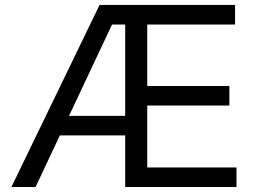

<svg xmlns="http://www.w3.org/2000/svg" viewBox="-20 -747 1030 767"><path d="M25.6 0H122.2L219.1 -206H480.1V0H924.7V-78.1H568.2V-325.3H896.3V-403.4H568.2V-649.1H919V-727.3H377.8ZM255.7 -284.1 427.6 -649.1H480.1V-284.1Z"/></svg>

Font: Magic Ui Pro
Style: Regular
Weight: 400
Designer: Stefan Endress, Andreas Faust
Version: Version 1.000;FEAKit 1.0